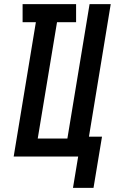

<svg xmlns="http://www.w3.org/2000/svg" viewBox="-20 -755 554 926"><path d="M332 151 357 0H46L153 -648H89V-735H347V-648H255L162 -87H305L412 -735H514L409 -96H472L431 151Z"/></svg>

Font: Iosevka Term Curly Oblique
Style: Bold
Weight: 700
Italic angle: -9°
Designer: Belleve Invis
Foundry: Belleve Invis
Version: Version 32.3.0